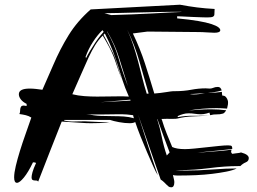

<svg xmlns="http://www.w3.org/2000/svg" viewBox="-20 -723 1091 815"><path d="M650 21Q642 9 630 -18Q618 -45 604 -77.5Q590 -110 576.5 -144Q563 -178 554 -205Q546 -200 530 -200Q510 -200 485.5 -204.5Q461 -209 447 -214H253Q253 -211 252 -211Q264 -209 271.5 -208Q279 -207 287 -207Q295 -207 307 -207.5Q319 -208 340 -208Q373 -206 403 -205Q432 -204 457 -199Q447 -201 437 -201H415Q403 -201 391.5 -200.5Q380 -200 366 -200Q355 -200 344 -200.5Q333 -201 320 -202L242 -207Q217 -143 191.5 -79Q166 -15 142 48Q140 44 135.5 43.5Q131 43 126.5 43Q122 43 118 40.5Q114 38 114 30Q114 22 118 7.5Q122 -7 133 -31Q131 -33 126.5 -33.5Q122 -34 120 -34Q100 8 81.5 30.5Q63 53 52 53Q40 53 40 30Q40 11 47 -18.5Q54 -48 64.5 -82Q75 -116 88 -152.5Q101 -189 113 -224Q102 -231 89.5 -234Q77 -237 62 -239Q65 -243 65 -249Q65 -255 66 -261Q67 -267 70 -271Q73 -275 81 -275Q83 -275 93 -273V-282Q77 -290 68.5 -301Q60 -312 60 -323Q60 -347 106 -347Q119 -347 132.5 -345.5Q146 -344 160 -342L206 -447Q235 -515 271.5 -574Q308 -633 365 -683L744 -703Q781 -696 816.5 -691.5Q852 -687 891 -685L890 -662Q890 -656 884.5 -652.5Q879 -649 860 -649Q857 -649 838.5 -649.5Q820 -650 798 -651Q776 -652 756.5 -653Q737 -654 732 -654V-645Q785 -640 820.5 -634Q856 -628 877 -621Q898 -614 906.5 -607.5Q915 -601 915 -595Q915 -584 890 -584Q877 -584 858.5 -585.5Q840 -587 817 -587L606 -589L544 -581Q575 -516 595 -454.5Q615 -393 635 -326Q661 -328 685.5 -332Q710 -336 716 -336H725Q760 -336 791.5 -342Q823 -348 853 -348Q858 -348 862 -347.5Q866 -347 871 -347Q874 -347 878.5 -348Q883 -349 894 -353Q898 -354 905 -354Q917 -354 921 -339Q905 -334 889 -332Q875 -331 862 -329H870Q882 -329 895 -330Q908 -331 922 -333V-329Q922 -323 924 -317H926Q934 -317 939.5 -310.5Q945 -304 947 -296Q948 -293 948 -287Q948 -279 946 -272.5Q944 -266 944 -263V-262Q933 -263 921.5 -263.5Q910 -264 899 -264Q870 -264 840 -261.5Q810 -259 781 -254Q803 -256 827 -257.5Q851 -259 875 -259Q892 -259 908 -258Q924 -257 940 -255Q934 -244 927 -241Q913 -237 900 -237.5Q887 -238 872 -234L869 -245Q864 -243 856 -241Q844 -238 833 -238Q820 -238 807 -240Q794 -242 781 -242Q768 -242 758 -239Q746 -236 734 -230L735 -226Q767 -232 800.5 -231.5Q834 -231 869 -233Q837 -230 801 -229Q765 -228 734 -220Q729 -218 707.5 -218.5Q686 -219 666 -218Q666 -216 668 -212Q676 -185 688 -155Q700 -125 711 -99Q730 -90 765 -90Q780 -90 805.5 -92.5Q831 -95 858 -98Q885 -101 909.5 -103.5Q934 -106 948 -106Q962 -106 964 -102Q966 -98 966 -91Q947 -88 925 -86Q903 -84 880 -81.5Q857 -79 835 -77Q827 -76 819 -75Q826 -76 834 -76Q856 -78 878.5 -79.5Q901 -81 923 -83Q945 -85 963 -88Q961 -82 961 -80Q961 -74 966 -70L980 -72Q986 -73 992 -73.5Q998 -74 1003 -76Q1021 -71 1028.5 -65Q1036 -59 1036 -52Q1036 -39 1023.5 -34Q1011 -29 1000 -18H993Q935 -18 869.5 -9.5Q804 -1 746 -1H732H726Q745 1 767 1Q823 1 882 -3.5Q941 -8 985 -8Q969 0 941 5.5Q913 11 880 15Q847 19 812 20.5Q777 22 748 22H731Q722 22 714 20Q716 29 718 37Q720 45 720 50Q720 72 707 72Q700 72 696 69Q692 66 687 61L677 51Q671 45 662 39L566 -237Q587 -172 607.5 -107Q628 -42 650 21ZM287 -323Q311 -317 337.5 -315Q364 -313 392 -313Q415 -313 437 -313.5Q459 -314 481 -314H504Q516 -314 527 -313Q510 -351 500 -382.5Q490 -414 480.5 -444.5Q471 -475 458.5 -507.5Q446 -540 425 -581L419 -575L434 -548Q451 -516 458.5 -500Q466 -484 470.5 -470.5Q475 -457 480 -439.5Q485 -422 497 -386Q482 -425 475 -447Q468 -469 461 -486Q454 -503 444.5 -521.5Q435 -540 416 -572Q398 -554 384 -531.5Q370 -509 356 -479Q342 -449 325.5 -410.5Q309 -372 287 -323ZM452 -659Q494 -660 540.5 -662Q587 -664 628 -666Q669 -668 701 -670Q733 -672 746 -672H752Q750 -673 741 -673H719Q692 -673 650.5 -672Q609 -671 566 -670Q523 -669 486 -668Q449 -667 430 -667H423ZM520 -597Q535 -564 546 -530.5Q557 -497 566 -463Q575 -429 583.5 -394.5Q592 -360 603 -325L611 -326Q591 -394 572 -461.5Q553 -529 520 -597ZM346 -239Q380 -232 408 -231Q436 -230 460 -230Q484 -230 506 -228.5Q528 -227 549 -221Q547 -224 546.5 -227.5Q546 -231 545 -234L519 -237Q508 -238 498 -238H480Q460 -238 442.5 -237.5Q425 -237 405 -237H377Q363 -237 346 -239ZM647 -218Q659 -180 667 -140.5Q675 -101 688 -63L700 -76Q686 -112 673.5 -147Q661 -182 648 -218ZM343 -481Q345 -481 344.5 -478.5Q344 -476 345 -476Q352 -490 362.5 -507.5Q373 -525 384 -541.5Q395 -558 405 -570.5Q415 -583 420 -588L415 -595Q394 -575 374.5 -545Q355 -515 343 -481ZM434 -589Q466 -535 483 -476Q500 -417 523 -357Q504 -417 486 -476Q468 -535 435 -589ZM534 -296V-297L533 -300L406 -289ZM785 -324Q795 -322 802 -322Q813 -322 824.5 -323.5Q836 -325 850 -327Q833 -327 817 -325.5Q801 -324 785 -324ZM802 -73Q805 -74 808 -74Q805 -74 802 -73Z"/></svg>

Font: Finger Paint
Style: Regular
Weight: 400
Designer: Ralph du Carrois
Foundry: Ralph du Carrois
Version: Version 1.001